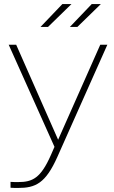

<svg xmlns="http://www.w3.org/2000/svg" viewBox="-20 -740 565 948"><path d="M32 158V187C45 188 58 188 69 188C155 188 205 166 264 33L510 -519H475L267 -50L60 -519H23L249 -15L232 24C181 140 141 159 69 159C58 159 45 159 32 158ZM325 -607H362L478 -720H433ZM180 -607H217L333 -720H288Z"/></svg>

Font: Chess Sans ExtraLight
Style: Regular
Weight: 275
Designer: Wolf Bōese
Foundry: Wolf Bōese
Version: Version 7.223;Glyphs 3.3 (3306)